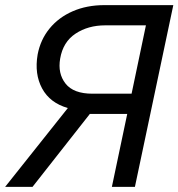

<svg xmlns="http://www.w3.org/2000/svg" viewBox="-20 -730 697 750"><path d="M0 0 245 -308Q175 -328 144.5 -384.5Q114 -441 127 -517Q138 -575 173.5 -618.5Q209 -662 264 -686Q319 -710 388 -710H657L507 0H417L477 -285H331L107 0ZM341 -364H494L550 -631H391Q324 -631 275 -598.5Q226 -566 215 -501Q205 -443 236 -403.5Q267 -364 341 -364Z"/></svg>

Font: Raleway Medium
Style: Italic
Weight: 500
Italic angle: -12°
Designer: Matt McInerney, Pablo Impallari, Rodrigo Fuenzalida
Foundry: Matt McInerney, Pablo Impallari, Rodrigo Fuenzalida
Version: Version 4.026